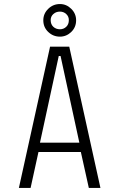

<svg xmlns="http://www.w3.org/2000/svg" viewBox="-20 -931 590 951"><path d="M477.5 0H420L380.5 -178H170.5L131.5 0H73.5L228 -700H323ZM271 -653.5 178 -224.5H373L280 -653.5ZM277 -749.5Q243 -749.5 218.8 -772.8Q194.5 -796 194.5 -830.5Q194.5 -863.5 218.8 -887.2Q243 -911 277 -911Q309 -911 333 -887.2Q357 -863.5 357 -830.5Q357 -796 333 -772.8Q309 -749.5 277 -749.5ZM277 -786Q295 -786 308 -798.2Q321 -810.5 321 -831.5Q321 -849.5 308 -861.5Q295 -873.5 277 -873.5Q257.5 -873.5 244.2 -861.5Q231 -849.5 231 -831.5Q231 -810.5 244.2 -798.2Q257.5 -786 277 -786Z"/></svg>

Font: Trispace SemiCondensed ExtraLight
Style: Regular
Weight: 200
Width: 4
Designer: Tyler Finck
Foundry: Etcetera Type Company
Version: Version 1.210; ttfautohint (v1.8.3)